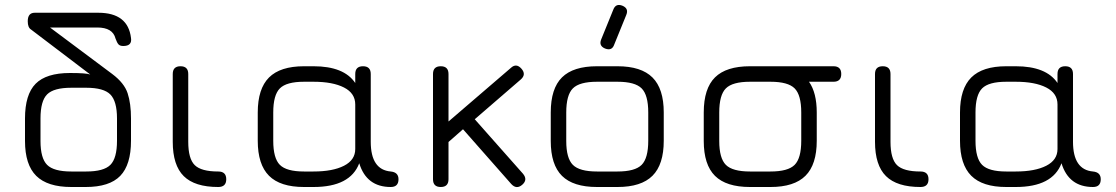

<svg xmlns="http://www.w3.org/2000/svg" viewBox="-20 -748 4464 768"><path d="M265 0Q170 0 125 -44.5Q80 -89 80 -184V-274Q80 -370 122.5 -413Q165 -456 260 -456Q325 -456 341 -450L104 -630Q91 -638 91 -663Q91 -697 119 -697H373Q492 -697 504 -596Q509 -564 473 -564Q460 -564 454 -570.5Q448 -577 442 -594Q431 -638 369 -638H180L429 -452Q477 -416 490.5 -375Q504 -334 504 -274V-185Q504 -89 461 -44.5Q418 0 323 0ZM265 -62H325Q395 -62 421.5 -88.5Q448 -115 448 -185V-274Q448 -343 421.5 -370Q395 -397 325 -397H265Q195 -397 168.5 -370.5Q142 -344 142 -274V-184Q142 -115 168.5 -88.5Q195 -62 265 -62Z M853 0Q759 0 715 -43.5Q671 -87 671 -181V-452Q671 -483 702 -483Q733 -483 733 -452V-181Q733 -113 759 -87.5Q785 -62 853 -62Q885 -62 885 -31Q885 0 853 0Z M1011 -185V-298Q1011 -393 1056 -438Q1101 -483 1196 -483H1234Q1356 -483 1401 -416V-452Q1401 -483 1432 -483Q1463 -483 1463 -452V-181Q1463 -69 1543 -62Q1574 -59 1574 -31Q1574 0 1543 0Q1446 0 1417 -95Q1381 0 1234 0H1196Q1101 0 1056 -45Q1011 -90 1011 -185ZM1073 -185Q1073 -115 1099.5 -88.5Q1126 -62 1196 -62H1234Q1311 -62 1356 -85Q1401 -108 1401 -152V-330Q1401 -375 1356 -398Q1311 -421 1234 -421H1196Q1126 -421 1099.5 -394.5Q1073 -368 1073 -298Z M1712 -31V-452Q1712 -483 1743 -483Q1774 -483 1774 -452V-262L2023 -476Q2045 -497 2066 -473Q2086 -450 2063 -430L1879 -271L2072 -53Q2092 -29 2069 -9Q2046 11 2025 -12L1832 -231L1774 -180V-31Q1774 0 1743 0Q1712 0 1712 -31Z M2400 -554Q2374 -565 2385 -591L2433 -709Q2443 -736 2470 -725Q2496 -714 2485 -688L2437 -570Q2428 -543 2400 -554ZM2368 0Q2273 0 2228 -44.5Q2183 -89 2183 -184V-298Q2183 -394 2228 -438.5Q2273 -483 2368 -483H2450Q2545 -483 2590 -438Q2635 -393 2635 -298V-185Q2635 -90 2590 -45Q2545 0 2450 0ZM2245 -184Q2245 -115 2271.5 -88.5Q2298 -62 2368 -62H2450Q2520 -62 2546.5 -88.5Q2573 -115 2573 -185V-298Q2573 -368 2546.5 -394.5Q2520 -421 2450 -421H2368Q2298 -421 2271.5 -394.5Q2245 -368 2245 -298Z M2980 0Q2885 0 2840 -44.5Q2795 -89 2795 -184V-298Q2795 -394 2840 -438.5Q2885 -483 2980 -483H3314Q3345 -483 3345 -452Q3345 -421 3314 -421H3216Q3247 -377 3247 -298V-185Q3247 -90 3202 -45Q3157 0 3062 0ZM2857 -184Q2857 -115 2883.5 -88.5Q2910 -62 2980 -62H3062Q3132 -62 3158.5 -88.5Q3185 -115 3185 -185V-298Q3185 -368 3158.5 -394.5Q3132 -421 3062 -421H2980Q2910 -421 2883.5 -394.5Q2857 -368 2857 -298Z M3662 0Q3568 0 3524 -43.5Q3480 -87 3480 -181V-452Q3480 -483 3511 -483Q3542 -483 3542 -452V-181Q3542 -113 3568 -87.5Q3594 -62 3662 -62Q3694 -62 3694 -31Q3694 0 3662 0Z M3820 -185V-298Q3820 -393 3865 -438Q3910 -483 4005 -483H4043Q4165 -483 4210 -416V-452Q4210 -483 4241 -483Q4272 -483 4272 -452V-181Q4272 -69 4352 -62Q4383 -59 4383 -31Q4383 0 4352 0Q4255 0 4226 -95Q4190 0 4043 0H4005Q3910 0 3865 -45Q3820 -90 3820 -185ZM3882 -185Q3882 -115 3908.5 -88.5Q3935 -62 4005 -62H4043Q4120 -62 4165 -85Q4210 -108 4210 -152V-330Q4210 -375 4165 -398Q4120 -421 4043 -421H4005Q3935 -421 3908.5 -394.5Q3882 -368 3882 -298Z"/></svg>

Font: Jura Medium
Style: Regular
Weight: 500
Designer: Daniel Johnson, Alexei Vanyashin
Foundry: Daniel Johnson
Version: Version 5.103